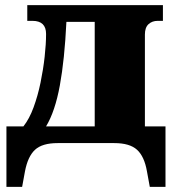

<svg xmlns="http://www.w3.org/2000/svg" viewBox="-20 -556 678 746"><path d="M5 170V-65H71Q94 -94 110.5 -139Q127 -184 137.5 -235Q148 -286 153.5 -335.5Q159 -385 159 -424Q159 -475 106 -475H86V-536H613V-475H593Q571 -475 557 -462Q543 -449 543 -422V-65H623V170H562L551 110Q541 52 512.5 26Q484 0 424 0H204Q144 0 116 26Q88 52 77 110L66 170ZM159 -65H348V-471H238Q231 -325 212.5 -224Q194 -123 159 -65Z"/></svg>

Font: Noto Serif Black
Style: Regular
Weight: 900
Designer: Monotype Design Team
Foundry: Monotype Imaging Inc.
Version: Version 2.014; ttfautohint (v1.8.4.7-5d5b)